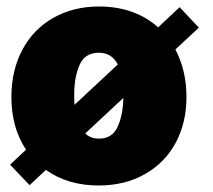

<svg xmlns="http://www.w3.org/2000/svg" viewBox="-20 -560 654 590"><path d="M519 -408Q553 -343 553 -262Q553 -183 520 -121.5Q487 -60 425.5 -25Q364 10 283 10Q188 10 121 -38L71 9L11 -54L60 -100Q15 -168 15 -262Q15 -344 49 -407.5Q83 -471 144.5 -505.5Q206 -540 284 -540Q394 -540 466 -476L532 -538L591 -475ZM209 -238 342 -362Q323 -398 284 -398Q241 -398 224.5 -360.5Q208 -323 208 -269Q208 -249 209 -238ZM359 -259 242 -150Q258 -134 284 -134Q325 -134 341.5 -170.5Q358 -207 359 -259Z"/></svg>

Font: Morrison Black
Style: Regular
Weight: 900
Designer: Pablo Impallari, Rodrigo Fuenzalida (Modified by Dan O. Williams)
Version: Version 0.03;June 6, 2019;FontCreator 11.5.0.2425 64-bit; tt